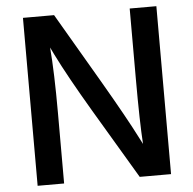

<svg xmlns="http://www.w3.org/2000/svg" viewBox="-54 -801 888 882"><g transform="rotate(-5 390.0 -360.0)"><path d="M84 27.3V-747.1H227.5L417 -422.9Q520.5 -245.1 567.4 -152.3L583 -122.1Q576.2 -224.6 576.2 -421.9V-747.1H699.2V27.3H554.7L363.3 -294.9Q264.6 -461.9 212.9 -566.4L196.3 -600.6Q206.1 -486.3 206.1 -296.9V27.3Z"/></g></svg>

Font: GenEi M Gothic v2 Medium
Style: Regular
Weight: 500
Version: Version 2.0